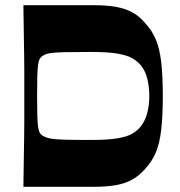

<svg xmlns="http://www.w3.org/2000/svg" viewBox="-20 -720 693 740"><path d="M70.2 0Q71.2 -71.3 71.9 -117.3Q72.6 -163.3 73.1 -193.5Q73.6 -223.7 73.6 -246.5Q73.6 -269.3 73.6 -292.8Q73.6 -316.3 73.6 -350Q73.6 -383 73.6 -406.5Q73.6 -430 73.6 -452.5Q73.6 -475 73.1 -505.5Q72.6 -536 71.9 -582Q71.2 -628 70.2 -700H337.4Q388.4 -700 424.9 -693.9Q461.4 -687.7 489.3 -672.8Q517.3 -657.8 540.3 -629.9Q566 -602.5 580.6 -567.7Q595.1 -532.9 601.3 -481Q607.5 -429.1 607.5 -350Q607.5 -271.5 601.3 -219.3Q595.1 -167.1 580.6 -132.4Q566 -97.8 540.3 -70.1Q517.3 -43.2 489.3 -27.7Q461.4 -12.3 424.9 -6.1Q388.4 0 337.4 0ZM330.1 -180.6Q396.1 -180.6 433.1 -186.9Q470.1 -193.2 489.7 -204.8Q509.3 -216.4 522.3 -232.4Q540.3 -255.3 547.8 -285.7Q555.4 -316.1 555.4 -350Q555.4 -385.2 547.8 -416.3Q540.3 -447.4 522.3 -468.9Q508.7 -484.9 489 -496Q469.4 -507.1 432.7 -513.4Q396.1 -519.8 330.1 -519.8Q265.4 -519.8 228.9 -518.9Q192.4 -518.1 173.9 -515.2Q155.4 -512.4 143.7 -504.4Q137.4 -500.1 133.2 -493.1Q129 -486.1 126.8 -470.6Q124.7 -455.2 123.8 -426.6Q123 -398.1 123 -350Q123 -303.2 123.8 -275Q124.7 -246.8 126.7 -231.7Q128.7 -216.6 132.7 -209.3Q136.7 -201.9 143.4 -197.6Q155.4 -189.9 174.2 -186.2Q193.1 -182.6 229.6 -181.6Q266.1 -180.6 330.1 -180.6Z"/></svg>

Font: Ojuju ExtraLight
Style: Regular
Weight: 200
Designer: Chisaokwu Joboson, Mirko Velimirovic
Foundry: Udi Foundry
Version: Version 1.000